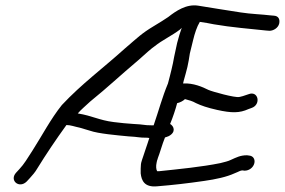

<svg xmlns="http://www.w3.org/2000/svg" viewBox="-20 -680 1055 711"><path d="M79 -8 91 -21C100 -31 110 -42 118 -56C150 -108 187 -163 226 -217C242 -217 256 -211 276 -207L313 -196C344 -185 414 -179 456 -175C495 -173 491 -170 526 -170C527 -170 530 -169 533 -169C528 -152 523 -140 519 -127L510 -100C507 -92 505 -85 503 -78C501 -70 502 -63 501 -56V-55V-38C504 -11 515 14 561 10C622 5 674 -1 736 -10C779 -16 820 -25 848 -38C866 -45 870 -49 878 -49L885 -48H886C902 -48 918 -59 922 -76C925 -90 918 -103 902 -104L895 -105H894C870 -105 855 -97 835 -88C825 -83 812 -80 796 -76C727 -62 645 -54 569 -46H562C558 -52 557 -65 560 -78C561 -83 562 -88 564 -92V-93C573 -116 580 -144 591 -171C594 -172 601 -174 605 -176C633 -191 624 -213 610 -221C620 -245 630 -275 636 -298C646 -300 658 -306 665 -313C680 -309 692 -306 706 -298C725 -289 748 -281 784 -273C838 -261 867 -261 900 -276L911 -280C948 -292 937 -346 900 -331L888 -327C883 -325 876 -323 867 -321H866C851 -317 765 -341 752 -347C730 -358 696 -373 658 -371L660 -380C665 -398 670 -415 674 -432C678 -449 680 -463 683 -482L695 -531C701 -556 709 -581 720 -599C737 -597 756 -593 772 -590C835 -579 908 -573 965 -567L978 -566C992 -566 1010 -576 1014 -593C1017 -608 1012 -621 994 -622L982 -623C949 -627 909 -628 871 -634C817 -642 765 -651 714 -659C670 -666 631 -639 603 -617L580 -602C573 -597 561 -591 549 -583C504 -556 490 -541 442 -500C360 -426 283 -370 209 -291C168 -240 134 -175 100 -122C82 -94 69 -72 52 -54L40 -41C13 -12 51 20 79 -8ZM314 -304C383 -360 422 -398 492 -457C521 -483 541 -501 553 -509C580 -531 617 -548 647 -571L653 -577C647 -560 641 -541 636 -521L625 -470C622 -453 619 -438 615 -422C611 -406 607 -389 602 -371C580 -318 569 -274 549 -216H539C513 -216 516 -219 474 -221C452 -222 427 -225 401 -228C346 -235 323 -251 268 -260C281 -275 296 -287 314 -304Z"/></svg>

Font: Stray Cat
Style: BdExtObl
Weight: 700
Version: Version 1.0